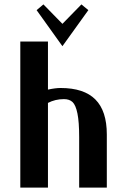

<svg xmlns="http://www.w3.org/2000/svg" viewBox="-20 -848 571 868"><path d="M71.8 0ZM145.5 -639.2ZM262.2 -639.2 145.5 -802.2 176.3 -828.1 262.2 -740.2 348.1 -828.1 379.4 -802.2ZM196.8 -382.8V0H71.8V-660.2H196.8V-442.9Q230.5 -450.2 253.9 -450.2Q359.4 -450.2 411.1 -398.4Q462.9 -346.7 462.9 -240.2V0H337.9V-228Q337.9 -296.9 330.1 -335Q322.3 -373 308.1 -386.5Q293.9 -399.9 269 -399.9Q230 -399.9 196.8 -382.8Z"/></svg>

Font: Pfennig
Style: Bold
Weight: 700
Version: Version 20120410 ; ttfautohint (v0.8)